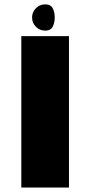

<svg xmlns="http://www.w3.org/2000/svg" viewBox="-20 -836 412 856"><path d="M75 0H287.5V-675H75ZM181.5 -699.5Q205.5 -699.5 214.8 -716.8Q224 -734 224 -758Q224 -782 215 -799.2Q206 -816.5 181.5 -816.5Q157 -816.5 140 -799.2Q123 -782 123 -758Q123 -734 140 -716.8Q157 -699.5 181.5 -699.5Z"/></svg>

Font: Anybody SemiExpanded ExtraBold
Style: Regular
Weight: 800
Width: 6
Version: Version 1.113;gftools[0.9.25]